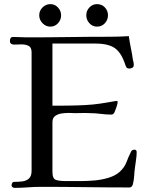

<svg xmlns="http://www.w3.org/2000/svg" viewBox="-20 -908 714 930"><path d="M642 -171Q642 -153 639 -134.5Q636 -116 634 -98Q631 -78 630 -57.5Q629 -37 624 -17Q623 -11 618.5 -5.5Q614 0 607 0Q500 0 393 -1.5Q286 -3 179 -3Q147 -3 114.5 -0.5Q82 2 50 2Q45 2 40.5 -1.5Q36 -5 36 -10Q36 -16 39 -21.5Q42 -27 49 -27Q70 -27 89 -29.5Q108 -32 120.5 -43.5Q133 -55 133 -81V-655Q133 -678 119 -685.5Q105 -693 85 -693Q75 -693 66 -692.5Q57 -692 48 -692Q40 -692 34 -696Q28 -700 28 -709Q28 -717 31 -723Q34 -729 44 -729Q61 -729 77.5 -728Q94 -727 110 -727Q211 -727 312 -728.5Q413 -730 513 -730Q559 -730 604 -733Q608 -704 614 -675Q620 -646 624 -617Q626 -611 627 -605.5Q628 -600 628 -594Q628 -584 621.5 -580Q615 -576 606 -576Q598 -576 594.5 -579.5Q591 -583 588 -591Q569 -651 537.5 -674Q506 -697 442 -697H234V-396Q273 -396 312 -396.5Q351 -397 391 -399Q432 -401 467.5 -406.5Q503 -412 543 -419H544Q550 -419 550 -414Q550 -407 544 -389Q538 -371 535 -365Q530 -353 519 -353Q494 -353 467.5 -356.5Q441 -360 415 -360Q397 -361 379 -360.5Q361 -360 342 -360Q335 -360 327.5 -360.5Q320 -361 312 -361Q297 -361 279 -358.5Q261 -356 247.5 -346.5Q234 -337 234 -316V-76Q234 -42 251 -36.5Q268 -31 296 -31H376Q404 -31 438.5 -34Q473 -37 506 -47Q539 -57 560 -76Q583 -97 592.5 -122.5Q602 -148 615 -174Q620 -183 631 -183Q642 -183 642 -171ZM276 -834Q276 -812 261 -795.5Q246 -779 224 -779Q202 -779 186 -795.5Q170 -812 170 -834Q170 -856 186 -872Q202 -888 224 -888Q246 -888 261 -871.5Q276 -855 276 -834ZM503 -834Q503 -812 488 -795.5Q473 -779 450 -779Q428 -779 413 -795.5Q398 -812 398 -834Q398 -856 413 -872Q428 -888 450 -888Q473 -888 488 -872Q503 -856 503 -834Z"/></svg>

Font: Kaisei Decol
Style: Regular
Weight: 400
Designer: Font-Kai, 金井和夫
Foundry: KAZUO KANAI
Version: Version 5.003